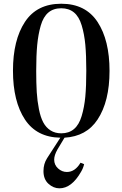

<svg xmlns="http://www.w3.org/2000/svg" viewBox="-20 -731 658 1033"><path d="M339.8 194.3C322.3 194.3 306.5 188 292.5 175.3C278.5 162.6 271.5 146.8 271.5 127.9C271.5 112.3 277.3 94.1 289.1 73.2L327.1 9.8C405.9 5.2 465.2 -27.3 504.9 -87.9C547.9 -153 569.3 -240.2 569.3 -349.6C569.3 -459.6 547.9 -547.4 504.9 -612.8C461.9 -678.2 396.8 -710.9 309.6 -710.9C222.3 -710.9 157.2 -678.4 114.3 -613.3C71.3 -548.2 49.8 -460.6 49.8 -350.6C49.8 -240.6 71.3 -153 114.3 -87.9C156.6 -24.1 220.1 8.5 304.7 9.8L233.4 120.1C220.4 140.3 213.9 163.4 213.9 189.5C213.9 218.8 222.8 241.5 240.7 257.8C258.6 274.1 278.3 282.2 299.8 282.2C343.4 282.2 382.2 252.6 416 193.4C423.8 180.3 429.4 166.7 432.6 152.3L413.1 144.5C393.6 177.7 369.1 194.3 339.8 194.3ZM309.6 -686.5C336.9 -686.5 359.7 -679 377.9 -664.1C396.2 -649.1 410 -626 419.4 -594.7C428.9 -563.5 435.4 -528.8 439 -490.7C442.5 -452.6 444.3 -405.9 444.3 -350.6C444.3 -295.2 442.5 -248.7 439 -210.9C435.4 -173.2 428.9 -138.5 419.4 -106.9C410 -75.4 396.2 -51.9 377.9 -36.6C359.7 -21.3 336.9 -13.7 309.6 -13.7C287.4 -13.7 268.2 -18.9 252 -29.3C235.7 -39.7 222.7 -54 212.9 -72.3C203.1 -90.5 195.3 -114.3 189.5 -143.6C183.6 -172.9 179.7 -203.5 177.7 -235.4C175.8 -267.3 174.8 -305.3 174.8 -349.6C174.8 -404.9 176.6 -451.5 180.2 -489.3C183.8 -527 190.1 -561.7 199.2 -593.3C208.3 -624.8 222 -648.3 240.2 -663.6C258.5 -678.9 281.6 -686.5 309.6 -686.5Z"/></svg>

Font: TriodPostnaja
Style: Medium
Weight: 500
Version: 20110805; ttfautohint (v0.96) -l 8 -r 50 -G 200 -x 14 -w "G"